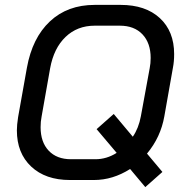

<svg xmlns="http://www.w3.org/2000/svg" viewBox="-20 -728 749 785"><path d="M692 -507Q692 -476 687 -451L652 -253Q637 -167 581 -100L644 -25L574 37L512 -37Q441 8 364 8H266Q166 8 107.5 -47Q49 -102 49 -195Q49 -217 54 -249L90 -451Q112 -573 184 -640.5Q256 -708 367 -708H473Q575 -708 633.5 -654Q692 -600 692 -507ZM596 -491Q596 -552 562.5 -587.5Q529 -623 470 -623H367Q296 -623 248 -577Q200 -531 185 -449L150 -251Q146 -231 146 -208Q146 -147 179 -112Q212 -77 270 -77H370Q416 -77 457 -103L375 -200L445 -262L523 -169Q547 -204 556 -253L592 -449Q596 -469 596 -491Z"/></svg>

Font: Bai Jamjuree Medium
Style: Italic
Weight: 500
Italic angle: -10°
Version: Version 1.000; ttfautohint (v1.6)